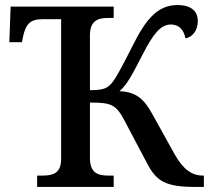

<svg xmlns="http://www.w3.org/2000/svg" viewBox="-20 -740 837 760"><path d="M127 0H430V-45H409C369 -45 336 -54 336 -115V-334C418 -334 438 -327 470 -268L562 -94C600 -21 636 0 757 0H787V-45H783C739 -45 705 -70 672 -128L582 -290C552 -345 520 -377 453 -379C484 -406 503 -444 546 -527C587 -607 617 -643 656 -643C692 -643 709 -617 714 -588C741 -593 763 -618 763 -657C763 -693 740 -720 682 -720C603 -720 556 -662 504 -557C467 -484 441 -434 424 -413C406 -392 393 -383 336 -383V-599C336 -660 369 -669 409 -669H430V-714H22L17 -573H67L71 -594C82 -644 98 -664 149 -664H222V-110C222 -53 188 -45 148 -45H127Z"/></svg>

Font: Noto Serif Thai Medium
Style: Regular
Weight: 500
Designer: Monotype Design Team
Foundry: Monotype Imaging Inc.
Version: Version 1.901;PS 001.901;hotconv 1.0.88;makeotf.lib2.5.64775